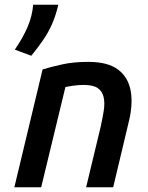

<svg xmlns="http://www.w3.org/2000/svg" viewBox="-20 -796 629 816"><path d="M41 0 161 -501Q198 -512 245 -522.5Q292 -533 356 -533Q438 -533 481.5 -500.5Q525 -468 535.5 -409.5Q546 -351 526 -273L461 0H346L408 -258Q416 -294 421 -326Q426 -358 420.5 -383Q415 -408 395.5 -421.5Q376 -435 336 -435Q316 -435 296.5 -432.5Q277 -430 258 -426L155 0ZM113 -559 43 -585Q78 -636 97.5 -682Q117 -728 121 -776H228Q217 -730 201.5 -694.5Q186 -659 164.5 -627.5Q143 -596 113 -559Z"/></svg>

Font: Ubuntu Sans SemiBold
Style: Italic
Weight: 600
Italic angle: -13.5°
Designer: Dalton Maag Ltd
Foundry: Dalton Maag Ltd
Version: Version 1.006